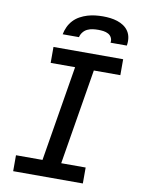

<svg xmlns="http://www.w3.org/2000/svg" viewBox="-102 -1023 803 1091"><g transform="rotate(10 300.0 -477.5)"><path d="M454 0H52V-92H205L296 -643H155V-735H557V-643H404L313 -92H454ZM194 -815Q198 -837 208 -858.5Q218 -880 234 -897Q250 -914 271 -925.5Q292 -937 314 -943.5Q336 -950 358 -952.5Q380 -955 402 -955Q424 -955 445 -952.5Q466 -950 486 -943.5Q506 -937 523 -925.5Q540 -914 551 -897Q562 -880 565 -858.5Q568 -837 564 -815H470Q473 -830 466.5 -843.5Q460 -857 447 -864Q434 -871 419 -873Q404 -875 389 -875Q374 -875 358 -873Q342 -871 327 -864Q312 -857 301.5 -843.5Q291 -830 288 -815Z"/></g></svg>

Font: Iosevka SmBd Ex Obl
Style: Regular
Weight: 600
Width: 7
Italic angle: -9°
Monospace: yes
Designer: Belleve Invis
Foundry: Belleve Invis
Version: Version 32.5.0; ttfautohint (v1.8.4)